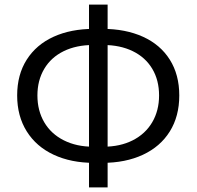

<svg xmlns="http://www.w3.org/2000/svg" viewBox="-20 -777 841 821"><path d="M53.4 -368.8Q53.4 -457.6 94.3 -521.9Q135.2 -586.2 209.2 -619.9Q283.2 -653.6 382 -653.6H418Q516.8 -653.6 591.2 -619.9Q665.6 -586.2 706.1 -521.9Q746.6 -457.6 746.6 -368.8Q746.6 -279.8 706.1 -214.9Q665.6 -150 591.2 -115.3Q516.8 -80.6 418 -80.6H382Q284 -80.6 209.6 -115.3Q135.2 -150 94.3 -215.3Q53.4 -280.6 53.4 -368.8ZM660.2 -368.8Q660.2 -434.2 631 -483Q601.8 -531.8 547.7 -558.2Q493.6 -584.6 421.6 -584.6H378.4Q306.4 -584.6 252.4 -558.2Q198.4 -531.8 169.2 -482.6Q140 -433.4 140 -368.8Q140 -304 169.2 -254.2Q198.4 -204.4 252.8 -177Q307.2 -149.6 378.4 -149.6H421.6Q493.6 -149.6 547.6 -177Q601.6 -204.4 630.9 -254.2Q660.2 -304 660.2 -368.8ZM440.2 -757.2V24.2H360.6V-757.2Z"/></svg>

Font: 寒蝉端黑体 Light
Style: Regular
Weight: 300
Designer: ChillDuanSans {Warren2060}; 
Source Han Sans {Ryoko NISHIZUKA 西塚涼子 (kana, bopomofo & ideographs); Paul D. Hunt (Latin, G
Foundry: ChillType&Adobe
Version: Version 1.300;Glyphs 3.3 (3306)